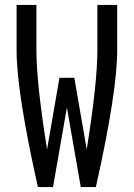

<svg xmlns="http://www.w3.org/2000/svg" viewBox="-20 -755 540 775"><path d="M133 0Q47 -384 47 -551V-735H127V-551Q127 -420 170 -152L220 -441H280L330 -152Q373 -420 373 -551V-735H453V-551Q453 -384 367 0H306L250 -321L194 0Z"/></svg>

Font: Iosevka SS01
Style: Regular
Weight: 400
Monospace: yes
Designer: Belleve Invis
Foundry: Belleve Invis
Version: 2.3.3; ttfautohint (v1.8.3)